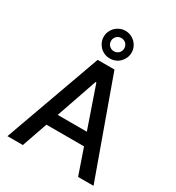

<svg xmlns="http://www.w3.org/2000/svg" viewBox="-226 -1119 1152 1256"><g transform="rotate(30 350.0 -491.5)"><path d="M24.9 0 286.6 -727.3H413.4L675.1 0H558.6L492.2 -192.5H208.1L141.3 0ZM350.1 -983Q371.8 -983 391 -974.8Q410.2 -966.6 424.4 -952.6Q438.6 -938.6 446.9 -919.6Q455.3 -900.6 455.3 -878.6Q455.3 -856.9 446.9 -837.9Q438.6 -818.9 424.4 -804.7Q410.2 -790.5 391 -782.5Q371.8 -774.5 350.1 -774.5Q328.5 -774.5 309.3 -782.5Q290.1 -790.5 275.9 -804.7Q261.7 -818.9 253.4 -837.9Q245 -856.9 245 -878.6Q245 -900.6 253.4 -919.6Q261.7 -938.6 275.9 -952.6Q290.1 -966.6 309.3 -974.8Q328.5 -983 350.1 -983ZM240.1 -284.8H460.2L353 -595.2H347.3ZM300.1 -878.6Q300.1 -868.3 303.8 -859.2Q307.5 -850.1 314.3 -843.4Q321 -836.6 330.3 -832.7Q339.5 -828.8 350.1 -828.8Q360.8 -828.8 369.9 -832.7Q378.9 -836.6 385.7 -843.4Q392.4 -850.1 396.1 -859.2Q399.9 -868.3 399.9 -878.6Q399.9 -889.2 396.1 -898.3Q392.4 -907.3 385.7 -914.1Q378.9 -920.8 369.9 -924.7Q360.8 -928.6 350.1 -928.6Q339.5 -928.6 330.3 -924.7Q321 -920.8 314.3 -914.1Q307.5 -907.3 303.8 -898.3Q300.1 -889.2 300.1 -878.6Z"/></g></svg>

Font: Inter P Medium
Style: Regular
Weight: 500
Designer: Rasmus Andersson
Foundry: rsms
Version: Version 3.018;git-588b23468